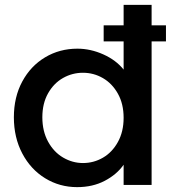

<svg xmlns="http://www.w3.org/2000/svg" viewBox="-20 -760 718 789"><path d="M662 -590H603V0H488V-83Q460 -43 410.5 -17Q361 9 297 9Q225 9 165.5 -27.5Q106 -64 71.5 -129.5Q37 -195 37 -278Q37 -361 71.5 -425Q106 -489 165.5 -524.5Q225 -560 298 -560Q352 -560 404.5 -536.5Q457 -513 488 -474V-590H406V-656H488V-740H603V-656H662ZM488 -276Q488 -333 464.5 -375Q441 -417 403 -439Q365 -461 321 -461Q277 -461 239 -439.5Q201 -418 177.5 -376.5Q154 -335 154 -278Q154 -221 177.5 -178Q201 -135 239.5 -112.5Q278 -90 321 -90Q365 -90 403 -112Q441 -134 464.5 -176.5Q488 -219 488 -276Z"/></svg>

Font: Poppins-Tabular Medium
Style: Regular
Weight: 500
Designer: Ninad Kale (Devanagari), Jonny Pinhorn (Latin)
Foundry: Indian Type Foundry
Version: Version 4.004